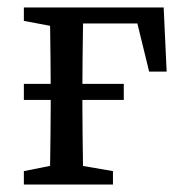

<svg xmlns="http://www.w3.org/2000/svg" viewBox="-20 -495 487 515"><path d="M44 -227V-270H312V-227ZM113 0Q114 -23 114.5 -60Q115 -97 115.5 -137.5Q116 -178 116 -210V-265Q116 -297 115.5 -337.5Q115 -378 114.5 -415.5Q114 -453 113 -475H204Q203 -453 202.5 -415.5Q202 -378 201.5 -337.5Q201 -297 201 -265V-210Q201 -178 201.5 -137.5Q202 -97 202.5 -60Q203 -23 204 0ZM158 -432V-475H419L427 -303H380L338 -475L394 -432ZM44 0V-36L144 -56H167L283 -36V0ZM44 -439V-475H158V-419H150Z"/></svg>

Font: Source Serif 4 Variable
Style: Regular
Weight: 400
Designer: Frank Grießhammer
Foundry: Adobe
Version: Version 4.005;hotconv 1.1.0;makeotfexe 2.6.0